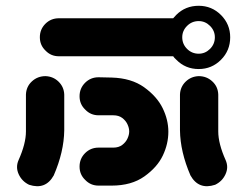

<svg xmlns="http://www.w3.org/2000/svg" viewBox="-20 -641 833 661"><path d="M117.2 -512.7Q117.2 -540 136.2 -559.1Q155.3 -578.1 182.6 -578.1H576.2Q581.1 -584 586.9 -589.8Q618.2 -621.1 664.1 -621.1Q709 -621.1 740.7 -589.4Q772.5 -557.6 772.5 -512.7Q772.5 -466.8 740.7 -435.1Q709 -403.3 664.1 -403.3Q618.2 -403.3 586.9 -435.5Q580.1 -441.4 576.2 -447.3H182.6Q155.3 -447.3 136.7 -466.8Q117.2 -485.4 117.2 -512.7ZM253.9 -309.6Q253.9 -336.9 272.9 -356Q292 -375 319.3 -375L364.3 -374Q432.6 -372.1 476.6 -340.3Q520.5 -308.6 540 -268.6Q559.6 -228.5 559.6 -187.5Q559.6 -145.5 540.5 -105.5Q521.5 -65.4 477.1 -33.7Q432.6 -2 364.3 -2H319.3Q292 -2 273.4 -21.5Q253.9 -40 253.9 -67.4Q253.9 -94.7 272.9 -113.8Q292 -132.8 319.3 -132.8H370.1Q388.7 -132.8 400.9 -142.1Q413.1 -151.4 418.9 -164.1Q424.8 -176.8 424.8 -188.5Q424.8 -200.2 418.9 -212.9Q413.1 -225.6 400.9 -234.9Q388.7 -244.1 370.1 -244.1H319.3Q292 -244.1 273.4 -263.7Q253.9 -282.2 253.9 -309.6ZM136.7 -378.9Q163.1 -377.9 181.6 -359.9Q200.2 -341.8 201.2 -315.4V-192.4Q200.2 -118.2 165 -37.1Q136.7 13.7 80.1 -4.9Q55.7 -16.6 44.4 -41Q33.2 -65.4 43.9 -89.8Q69.3 -146.5 69.3 -188.5V-315.4Q70.3 -342.8 89.8 -360.8Q109.4 -378.9 136.7 -378.9ZM664.1 -378.9Q691.4 -378.9 710.9 -360.8Q730.5 -342.8 731.4 -315.4V-188.5Q731.4 -146.5 756.8 -89.8Q767.6 -65.4 756.3 -41Q745.1 -16.6 720.7 -4.9Q664.1 13.7 635.7 -37.1Q600.6 -118.2 599.6 -192.4V-315.4Q600.6 -341.8 619.1 -359.9Q637.7 -377.9 664.1 -378.9ZM607.4 -512.7Q607.4 -489.3 624 -472.7Q640.6 -456.1 664.1 -456.1Q686.5 -456.1 703.1 -472.7Q719.7 -489.3 719.7 -512.7Q719.7 -535.2 703.1 -551.8Q686.5 -568.4 664.1 -568.4Q640.6 -568.4 624 -551.8Q607.4 -535.2 607.4 -512.7Z"/></svg>

Font: Nico Moji
Style: Regular
Weight: 400
Version: Version 1.02